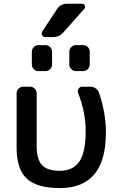

<svg xmlns="http://www.w3.org/2000/svg" viewBox="-20 -1001 625 1010"><path d="M279.3 -952.1Q297.9 -981.4 332 -981.4H412.1Q421.9 -981.4 425.8 -972.2Q429.7 -962.9 423.8 -955.1L314.5 -832Q292 -805.7 257.8 -805.7H218.8Q207 -805.7 201.7 -815.4Q196.3 -825.2 202.1 -835ZM181.6 -627Q168 -627 157.7 -637.2Q147.5 -647.5 147.5 -662.1V-728.5Q147.5 -743.2 157.7 -753.4Q168 -763.7 181.6 -763.7H218.8Q233.4 -763.7 243.7 -753.4Q253.9 -743.2 253.9 -728.5V-662.1Q253.9 -647.5 243.7 -637.2Q233.4 -627 218.8 -627ZM378.9 -627Q365.2 -627 355 -637.2Q344.7 -647.5 344.7 -662.1V-728.5Q344.7 -743.2 355 -753.4Q365.2 -763.7 378.9 -763.7H418Q431.6 -763.7 441.9 -753.4Q452.1 -743.2 452.1 -728.5V-662.1Q452.1 -647.5 441.9 -637.2Q431.6 -627 418 -627ZM537.1 -303.7Q537.1 -11.7 294.9 -11.7Q173.8 -11.7 120.6 -61.5Q67.4 -111.3 67.4 -223.6V-509.8Q67.4 -524.4 77.6 -534.7Q87.9 -544.9 101.6 -544.9H138.7Q152.3 -544.9 162.6 -534.7Q172.9 -524.4 172.9 -509.8V-233.4Q172.9 -162.1 201.2 -132.3Q229.5 -102.5 294.9 -102.5Q363.3 -102.5 397 -150.4Q430.7 -198.2 430.7 -314.5Q430.7 -410.2 390.6 -512.7Q386.7 -524.4 393.6 -534.7Q400.4 -544.9 412.1 -544.9H455.1Q470.7 -544.9 483.4 -536.1Q496.1 -527.3 501 -512.7Q537.1 -407.2 537.1 -303.7Z"/></svg>

Font: Gen Jyuu GothicL Medium
Style: Regular
Weight: 500
Designer: [Source Han Sans]
Ryoko NISHIZUKA  (kana & ideographs); Paul D. Hunt (Latin, Greek & Cyrillic); Wenlong ZHANG  (bopomofo
Version: Version 1.002.20150607